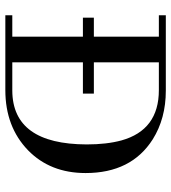

<svg xmlns="http://www.w3.org/2000/svg" viewBox="18 -644 626 701"><g transform="rotate(90 330.5 -293.0)"><path d="M35.2 -585.9V-560.5H113.3V-323.2H43.9V-283.2H113.3V-25.4H35.2V0H308.6Q442.4 0 528.3 -83Q611.3 -164.1 611.3 -293Q611.3 -460 488.3 -538.1Q412.1 -585.9 310.5 -585.9ZM308.6 -560.5Q454.1 -560.5 492.2 -423.8Q506.8 -370.1 506.8 -296.9Q505.9 -26.4 310.5 -25.4H207V-283.2H321.3V-323.2H207V-560.5Z"/></g></svg>

Font: Abhaya Libre Medium
Style: Regular
Weight: 500
Designer: Pushpananda Ekanayake, Sol Matas, Pathum Egodawatta
Foundry: Mooniak
Version: Version 1.050 ; ttfautohint (v1.6)